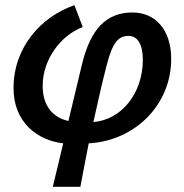

<svg xmlns="http://www.w3.org/2000/svg" viewBox="-20 -540 708 738"><path d="M390 -289C413 -381 438 -402 474 -402C508 -402 529 -371 529 -310C529 -182 447 -79 339 -71C355 -144 372 -220 390 -289ZM183 178H289C298 129 309 72 321 11C500 1 638 -138 638 -313C638 -425 578 -492 489 -492C389 -492 327 -429 294 -288L243 -75C184 -88 144 -132 144 -210C144 -309 211 -403 298 -436L266 -520C140 -477 32 -360 32 -201C32 -68 126 0 223 11Z"/></svg>

Font: Source Sans Pro Semibold
Style: Italic
Weight: 600
Italic angle: -11°
Designer: Paul D. Hunt
Foundry: Adobe Systems Incorporated
Version: Version 3.006;hotconv 1.0.111;makeotfexe 2.5.65597